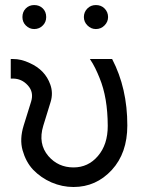

<svg xmlns="http://www.w3.org/2000/svg" viewBox="-20 -736 572 768"><path d="M23 -500V-421.7H31.3Q66.8 -421.7 91.3 -394.5Q116.3 -367.3 104.3 -329L74.7 -234Q57.8 -179.5 70.3 -135Q76.5 -112.8 86.8 -93.2Q97.2 -73.5 112.3 -57.3Q143.7 -24.8 186 -6.3Q228.8 12 274 12Q364.5 12 427.3 -56.2Q489.2 -123.5 489.3 -234Q489.5 -383 428.5 -500H339.5Q351.5 -482.5 361 -463.1Q370.5 -443.7 378.3 -424Q394.5 -384.7 402.7 -336.8Q410.8 -289 411 -232.7Q411.2 -157.8 371.5 -111.7Q332.7 -66.3 274 -66.3Q212.8 -66.3 173.5 -111.7Q131.3 -161.2 153 -232.7L182.7 -329Q193.2 -364 181.3 -397.5Q170.8 -427.3 150.2 -448.7Q129.7 -470 99 -483.8Q81.7 -492 65.3 -496Q49 -500 31.3 -500ZM116.8 -715.8Q96.7 -715.8 83.2 -702.3Q69.7 -688.8 69.7 -667.8Q69.7 -647.7 83.2 -634.2Q97.5 -619.8 116.8 -619.8Q137 -619.8 151.3 -634.2Q164.8 -647.7 164.8 -667.8Q164.8 -688.8 151.3 -702.3Q137.8 -715.8 116.8 -715.8ZM363.5 -715.8Q343.3 -715.8 329.8 -702.3Q315.5 -688 315.5 -667.8Q315.5 -648.5 329.8 -634.2Q344.2 -619.8 363.5 -619.8Q383.7 -619.8 398 -634.2Q412.3 -648.5 412.3 -667.8Q412.3 -688 398 -702.3Q384.5 -715.8 363.5 -715.8Z"/></svg>

Font: Unageo Variable
Style: Regular
Weight: 300
Designer: Richard Sepsi
Foundry: Richard Sepsi
Version: Version 2.200